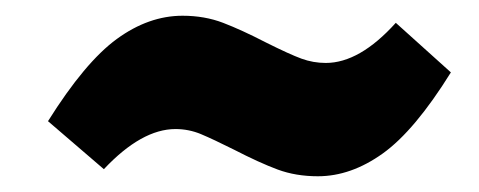

<svg xmlns="http://www.w3.org/2000/svg" viewBox="-20 -481 609 244"><path d="M277 -291Q251 -304 235.5 -310.5Q220 -317 203 -317Q160 -317 112 -266L41 -327Q88 -402 128.5 -431.5Q169 -461 212 -461Q240 -461 263.5 -452Q287 -443 318 -427Q348 -412 363 -406.5Q378 -401 394 -401Q437 -401 483 -452L553 -389Q507 -315 466.5 -286Q426 -257 384 -257Q356 -257 333 -265.5Q310 -274 277 -291Z"/></svg>

Font: Bitter Pro Black
Style: Italic
Weight: 900
Italic angle: -9°
Designer: Sol Matas, and Bitter project Authors
Foundry: Sol Matas
Version: Version 1.010